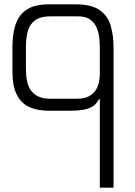

<svg xmlns="http://www.w3.org/2000/svg" viewBox="-20 -861 618 881"><path d="M438 0V-406H434Q422 -381 400.5 -370Q379 -359 354 -356Q329 -353 305 -353H202Q152 -353 115 -369.5Q78 -386 57.5 -425.5Q37 -465 37 -534V-643Q37 -680 43 -715.5Q49 -751 66 -779.5Q83 -808 116 -824.5Q149 -841 202 -841H328Q400 -841 437.5 -814.5Q475 -788 488 -743Q501 -698 501 -642V0ZM334 -408Q367 -408 387.5 -419Q408 -430 419 -447Q430 -464 434 -484Q438 -504 438 -522V-640Q438 -658 436 -682.5Q434 -707 425 -730.5Q416 -754 395.5 -770Q375 -786 338 -786H210Q167 -786 142.5 -769Q118 -752 108.5 -721Q99 -690 99 -645V-545Q99 -515 104 -489.5Q109 -464 122 -446Q135 -428 156.5 -418Q178 -408 211 -408Z"/></svg>

Font: Matangi
Style: Regular
Weight: 400
Designer: Prashant Pant
Foundry: The Graphic Ant
Version: Version 3.002